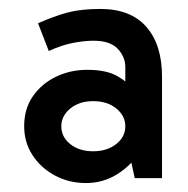

<svg xmlns="http://www.w3.org/2000/svg" viewBox="-20 -711 420 429"><path d="M172 -302Q134 -302 102.5 -319Q71 -336 52.5 -364.5Q34 -393 34 -429Q34 -468 53.5 -496Q73 -524 105 -539.5Q137 -555 175 -555Q218 -555 243 -540.5Q268 -526 280.5 -507Q293 -488 296.5 -473.5Q300 -459 300 -459L260 -468V-561Q260 -584 243 -602Q226 -620 189 -620Q168 -620 142.5 -615Q117 -610 89 -597L65 -659Q101 -675 131 -683Q161 -691 204 -691Q272 -691 307 -651Q342 -611 342 -540V-313H281L265 -387L311 -435Q311 -402 292 -371.5Q273 -341 241.5 -321.5Q210 -302 172 -302ZM188 -373Q219 -373 239.5 -389Q260 -405 260 -429Q260 -452 240 -468.5Q220 -485 188 -485Q157 -485 137 -468.5Q117 -452 117 -429Q117 -405 137 -389Q157 -373 188 -373Z"/></svg>

Font: Gabarito
Style: Regular
Weight: 400
Designer: Leandro Assis / Alvaro Franca / Felipe Casaprima
Foundry: Naipe Foundry
Version: Version 1.000